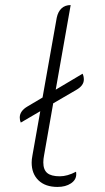

<svg xmlns="http://www.w3.org/2000/svg" viewBox="-20 -729 413 758"><path d="M311 -415Q311 -391 281 -374L190 -321L154 -116Q151 -101 151 -88Q151 -59 166.5 -46Q182 -33 216 -33Q246 -33 280 -51Q281 -49 281 -41Q281 -19 260 -5Q239 9 207 9Q159 9 132 -17Q105 -43 105 -87Q105 -100 108 -115L139 -290L62 -245Q58 -254 58 -265Q58 -291 89 -309L148 -344L204 -659Q209 -683 223 -696Q237 -709 259 -709L200 -375L306 -438Q311 -428 311 -415Z"/></svg>

Font: K2D Thin
Style: Italic
Weight: 100
Italic angle: -10°
Designer: Katatrad Aksorn Co.,Ltd.
Foundry: Cadson Demak Co.,Ltd.
Version: Version 1.000; ttfautohint (v1.6)